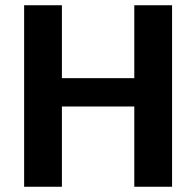

<svg xmlns="http://www.w3.org/2000/svg" viewBox="-20 -712 748 732"><path d="M492 0H636V-692H492V-414H216V-692H72V0H216V-306H492Z"/></svg>

Font: Ronzino
Style: Bold
Weight: 700
Designer: Nunzio Mazzaferro
Foundry: Collletttivo
Version: Version 1.000;Glyphs 3.3 (3337)